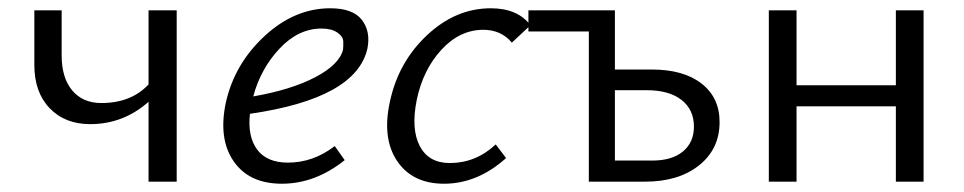

<svg xmlns="http://www.w3.org/2000/svg" viewBox="-20 -439 2330 464"><path d="M339 -414H407V0H339V-193Q278 -139 198 -139Q137 -139 100 -177.5Q63 -216 63 -282V-414H129V-305Q129 -251 154.5 -220.5Q180 -190 225 -190Q297 -190 339 -235Z M778 -419Q833 -419 854.5 -391Q876 -363 868 -322Q841 -201 584 -164Q578 -109 601.5 -77.5Q625 -46 676 -46Q737 -46 789 -86L813 -52Q742 5 661 5Q582 5 544.5 -49.5Q507 -104 526 -192Q547 -285 619.5 -352Q692 -419 778 -419ZM809 -319Q810 -328 809.5 -339.5Q809 -351 795 -360.5Q781 -370 757 -370Q701 -370 655.5 -321.5Q610 -273 592 -206Q684 -222 742 -252.5Q800 -283 809 -319Z M1217 -336Q1191 -367 1148 -367Q1091 -367 1046.5 -318.5Q1002 -270 987 -197Q973 -127 994.5 -86Q1016 -45 1067 -45Q1130 -45 1178 -90L1203 -57Q1134 5 1053 5Q977 5 940 -49.5Q903 -104 922 -192Q942 -288 1011.5 -353.5Q1081 -419 1166 -419Q1231 -419 1262 -378Z M1555 -271Q1632 -271 1675.5 -237Q1719 -203 1719 -144Q1719 -79 1669.5 -39.5Q1620 0 1539 0H1403V-363H1257V-414H1466V-271ZM1557 -51Q1604 -51 1630.5 -73Q1657 -95 1657 -133Q1657 -174 1627 -197.5Q1597 -221 1543 -221H1466V-51Z M2145 -414H2212V0H2145V-182H1905V0H1838V-414H1905V-233H2145Z"/></svg>

Font: EauTest
Style: Italic
Weight: 400
Italic angle: -12°
Designer: Christian Thalmann (Catharsis Fonts)
Version: Version 0.001;PS 000.001;hotconv 1.0.88;makeotf.lib2.5.64775